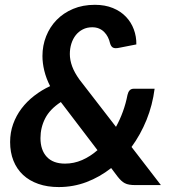

<svg xmlns="http://www.w3.org/2000/svg" viewBox="-20 -750 708 778"><path d="M226.5 -336.5Q182 -307.5 163 -270.2Q144 -233 144 -190.5Q144 -142 169.5 -114.5Q195 -87 243.5 -87Q279.5 -87 312.8 -101.5Q346 -116 375 -141.5ZM632 0H529Q514.5 0 504 -1.8Q493.5 -3.5 485.5 -7.8Q477.5 -12 470.8 -18.5Q464 -25 456.5 -34.5L430.5 -69Q384 -32.5 330.5 -12.2Q277 8 218 8Q172 8 135.5 -4.8Q99 -17.5 73.5 -41.2Q48 -65 34.5 -98.8Q21 -132.5 21 -174.5Q21 -213 33.2 -247.2Q45.5 -281.5 67.2 -310.2Q89 -339 118.8 -362Q148.5 -385 183 -401Q167 -432.5 159.5 -463.5Q152 -494.5 152 -523Q152 -565.5 167 -603.2Q182 -641 209.5 -669.2Q237 -697.5 276.2 -714Q315.5 -730.5 364.5 -730.5Q405.5 -730.5 437.2 -717.5Q469 -704.5 490.2 -682.2Q511.5 -660 522.2 -631Q533 -602 532.5 -570L461 -556Q446 -553 438 -557Q430 -561 426 -574.5Q423 -588 417 -599.8Q411 -611.5 402 -620.5Q393 -629.5 381 -634.5Q369 -639.5 353.5 -639.5Q332.5 -639.5 315.8 -631Q299 -622.5 287.2 -607.8Q275.5 -593 269.2 -573.2Q263 -553.5 263 -531Q263 -507 272.2 -481.5Q281.5 -456 302 -427.5L450 -236Q466.5 -266 478.2 -298.5Q490 -331 496.5 -365Q499 -376.5 505 -383.5Q511 -390.5 523 -390.5H606.5Q598 -324 573.8 -264.2Q549.5 -204.5 513 -154.5Z"/></svg>

Font: Lato 2
Style: Bold Italic
Weight: 700
Italic angle: -7°
Designer: Lukasz Dziedzic with Adam Twardoch and Botio Nikoltchev
Foundry: tyPoland Lukasz Dziedzic
Version: Version 2.015; 2015-08-06; http://www.latofonts.com/